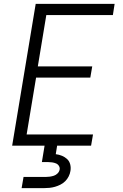

<svg xmlns="http://www.w3.org/2000/svg" viewBox="-20 -755 640 995"><path d="M43 0 165 -735H574L565 -677H220L176 -411H458L448 -353H167L118 -58H462L452 0ZM92 220 102 162H217Q227 162 238 160.5Q249 159 259.5 155.5Q270 152 278.5 143.5Q287 135 289 124Q291 114 285.5 105Q280 96 270.5 92Q261 88 250.5 86.5Q240 85 230 85H197L211 0H276L269 44Q286 46 301.5 52.5Q317 59 328.5 70Q340 81 344 97.5Q348 114 345 131Q343 145 336 159Q329 173 318 184Q307 195 293 202Q279 209 265 213Q251 217 236.5 218.5Q222 220 207 220Z"/></svg>

Font: Iosevka SS04 Light Extended
Style: Italic
Weight: 300
Width: 7
Italic angle: -9°
Monospace: yes
Designer: Belleve Invis
Foundry: Belleve Invis
Version: Version 19.0.0; ttfautohint (v1.8.4)